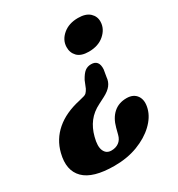

<svg xmlns="http://www.w3.org/2000/svg" viewBox="-176 -683 899 968"><g transform="rotate(-30 273.5 -199.0)"><path d="M397 -237.5Q395 -212 380.2 -192.8Q365.5 -173.5 334.5 -157.5L298.5 -139Q256 -118 231 -85.2Q206 -52.5 194.5 -7.5Q181 42.5 192.8 69Q204.5 95.5 234 95.5Q259.5 95.5 277.5 82.5Q295.5 69.5 302 44L311.5 7.5Q324.5 -42 354.8 -68.8Q385 -95.5 430.5 -95.5Q471 -95.5 489.8 -68Q508.5 -40.5 496.5 4.5Q485 48 445.2 85.8Q405.5 123.5 344.8 146.8Q284 170 209 170Q84 170 33.8 119.8Q-16.5 69.5 6.5 -21.5Q24 -91.5 78 -138Q132 -184.5 219.5 -203.5L242.5 -209.5Q257 -212.5 264 -219.8Q271 -227 277.5 -239.5L294 -280Q310.5 -310.5 325.8 -321.8Q341 -333 361.5 -333Q407 -333 404 -279ZM421 -568Q466 -568 488.8 -546.8Q511.5 -525.5 510.5 -494.5Q509.5 -454 475 -423.5Q440.5 -393 384.5 -393Q339.5 -393 318.2 -415Q297 -437 298 -470Q299 -510 333.2 -539Q367.5 -568 421 -568Z"/></g></svg>

Font: Fraunces 72pt SuperSoft
Style: Bold Italic
Weight: 700
Italic angle: -16°
Version: Version 1.000;[0bf87f6ff]